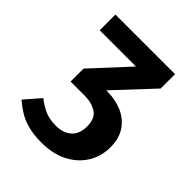

<svg xmlns="http://www.w3.org/2000/svg" viewBox="-211 -678 1037 1037"><g transform="rotate(45 307.5 -159.0)"><path d="M154.9 -216.4 347.2 -424.6H70.3V-544.6H525.6V-434.9L324.6 -220H332.3Q394.9 -220 446.2 -197.9Q497.4 -175.9 527.9 -131Q558.5 -86.2 558.5 -17.9Q558.5 50.8 524.1 106.4Q489.7 162.1 426.7 194.6Q363.6 227.2 276.9 227.2Q216.9 227.2 173.3 215.4Q129.7 203.6 97.2 183.6Q64.6 163.6 36.4 139L113.8 49.7Q147.2 76.4 182.6 92.1Q217.9 107.7 268.2 107.7Q322.6 107.7 356.2 78.2Q389.7 48.7 389.7 -9.2Q389.7 -70.3 353.1 -93.8Q316.4 -117.4 263.1 -117.4H154.9Z"/></g></svg>

Font: Fira Code
Style: Bold
Weight: 700
Monospace: yes
Designer: Carrois Corporate, Edenspiekermann AG, Nikita Prokopov
Foundry: Carrois Corporate, Edenspiekermann AG, Nikita Prokopov
Version: Version 6.000; ttfautohint (v1.8.2) -l 8 -r 50 -G 200 -x 14 